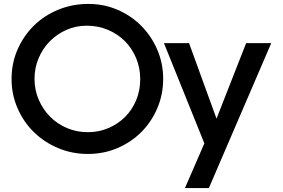

<svg xmlns="http://www.w3.org/2000/svg" viewBox="-20 -772 1445 979"><path d="M39 -369Q39 -450 69.5 -519.5Q100 -589 152.5 -641Q205 -693 277 -722.5Q349 -752 431 -752Q510 -752 579.5 -722Q649 -692 700.5 -640Q752 -588 782 -518.5Q812 -449 812 -370Q812 -290 782 -220Q752 -150 700.5 -98.5Q649 -47 579 -17Q509 13 428 13Q347 13 276 -17Q205 -47 152.5 -98.5Q100 -150 69.5 -220Q39 -290 39 -369ZM156 -370Q156 -313 177.5 -263.5Q199 -214 235.5 -177Q272 -140 321.5 -119Q371 -98 428 -98Q484 -98 533 -119Q582 -140 618 -176Q654 -212 674.5 -261.5Q695 -311 695 -368Q695 -426 674 -476Q653 -526 616.5 -562.5Q580 -599 530 -620Q480 -641 422 -641Q367 -641 318.5 -619.5Q270 -598 234 -561.5Q198 -525 177 -475.5Q156 -426 156 -370ZM1022 -41 816 -552H944L1084 -167L1235 -552H1363L1045 187H923Z"/></svg>

Font: Involve SemiBold
Style: Regular
Weight: 600
Designer: Stefan Peev
Foundry: Context Ltd.
Version: Version 1.001